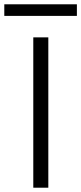

<svg xmlns="http://www.w3.org/2000/svg" viewBox="-71 -874 378 894"><path d="M84 0V-700H154V0ZM-51 -800V-854H287V-800Z"/></svg>

Font: DM Sans 9pt Light
Style: Regular
Weight: 300
Version: Version 4.004;gftools[0.9.30]